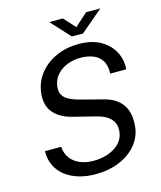

<svg xmlns="http://www.w3.org/2000/svg" viewBox="-131 -990 916 1094"><g transform="rotate(-15 327.5 -443.0)"><path d="M294.2 10Q245.2 10 201 -2.6Q156.8 -15.2 122.6 -40.4Q88.5 -65.6 69.2 -103.4Q49.9 -141.1 50.5 -191.8H146.1Q149.3 -150.9 170.6 -123Q192 -95.2 226.8 -81Q261.7 -66.8 304.7 -66.8Q352.9 -66.8 392.7 -81.2Q432.5 -95.5 458.2 -122.1Q483.8 -148.7 488.8 -185.3Q493.3 -218.1 482.3 -242Q471.3 -265.8 446.8 -281.8Q422.2 -297.8 385.4 -307.1L255.5 -339.8Q181.1 -357.6 143.7 -402.5Q106.4 -447.4 116.1 -521.3Q124.6 -583.8 163 -631.3Q201.4 -678.8 261.2 -705.4Q321 -732 392.7 -732Q472 -732 523.9 -701.4Q575.9 -670.8 599.8 -622.7Q623.8 -574.7 618.7 -522.4H524.2Q526.4 -571.4 507.6 -600.1Q488.8 -628.8 455.8 -641.2Q422.8 -653.5 381.9 -653.5Q343.4 -653.5 306.8 -639.7Q270.2 -625.9 244.8 -598.3Q219.5 -570.8 213.9 -530.2Q208.7 -491.3 230.7 -466.8Q252.6 -442.3 316.8 -424.9L442.7 -392.1Q493.6 -380.3 523.5 -357.9Q553.3 -335.6 567.3 -307Q581.4 -278.4 583.8 -247.3Q586.3 -216.2 582.3 -186.6Q574.9 -132 537.8 -87.4Q500.6 -42.7 438.5 -16.4Q376.5 10 294.2 10ZM368.1 -783.2 264.6 -895.9H344.7L406.5 -828.3L482.3 -895.9H566.2L433.5 -783.2Z"/></g></svg>

Font: Public Sans Thin
Style: Italic
Weight: 100
Italic angle: -8°
Designer: The Public Sans project authors (U.S. Web Design System). Libre Franklin designed by Pablo Impallari and Rodrigo Fuenzal
Version: Version 2.000